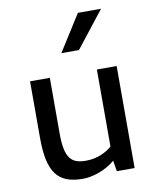

<svg xmlns="http://www.w3.org/2000/svg" viewBox="-88 -860 759 934"><g transform="rotate(-10 291.5 -392.5)"><path d="M74.2 -503.9V-223.6C74.2 -52.2 123.5 7.8 245.6 7.8C290.5 7.8 354.5 -10.3 405.3 -53.2L414.1 0H502V-503.9H404.3V-123.5C373.5 -96.7 329.1 -76.2 276.4 -76.2C206.1 -76.2 171.9 -102.5 171.9 -228.5V-503.9ZM475.6 -791.5H361.3L248 -612.3H335Z"/></g></svg>

Font: Inder
Style: Regular
Weight: 400
Designer: Irina Smirnova
Foundry: Irina Smirnova
Version: Version 1.001